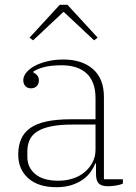

<svg xmlns="http://www.w3.org/2000/svg" viewBox="-20 -768 567 800"><path d="M215 12Q140 12 98 -25Q56 -62 56 -124Q56 -161 68 -188.5Q80 -216 106 -234.5Q132 -253 174 -262Q216 -271 275 -271H378V-359Q378 -427 341.5 -461.5Q305 -496 237 -496Q191 -496 162 -488Q133 -480 118 -469V-467Q128 -462 135 -454Q142 -446 142 -433Q142 -418 133 -409Q124 -400 109 -400Q95 -400 86 -409Q77 -418 77 -434Q77 -450 89.5 -465.5Q102 -481 124 -493Q146 -505 177 -512.5Q208 -520 244 -520Q322 -520 367.5 -480Q413 -440 413 -364V-21H492V-3Q482 2 463.5 5Q445 8 430 8Q403 8 391.5 -3.5Q380 -15 380 -43V-87H377Q370 -69 357.5 -51.5Q345 -34 325.5 -20Q306 -6 278.5 3Q251 12 215 12ZM223 -15Q256 -15 284.5 -24.5Q313 -34 333.5 -51.5Q354 -69 366 -92.5Q378 -116 378 -144V-249H282Q229 -249 193 -241.5Q157 -234 135 -220Q113 -206 103.5 -185Q94 -164 94 -137V-114Q94 -70 127 -42.5Q160 -15 223 -15ZM103 -611 229 -748H261L387 -611L372 -600L245 -719L118 -600Z"/></svg>

Font: IBM Plex Serif ExtLt
Style: Regular
Weight: 200
Designer: Mike Abbink, Paul van der Laan, Pieter van Rosmalen
Foundry: Bold Monday
Version: Version 3.001